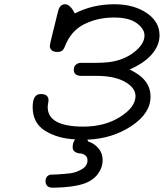

<svg xmlns="http://www.w3.org/2000/svg" viewBox="-20 -642 766 898"><path d="M132.8 -141.1Q132.8 -202.1 169.9 -202.1H171.9Q207 -202.1 207 -171.9Q207 -169.9 205.1 -158.9Q203.1 -147.9 203.1 -141.1Q203.1 -50.3 369.1 -49.8Q470.2 -49.8 541.5 -95Q612.8 -140.1 613.8 -191.9Q613.8 -230 568.8 -256.8Q520 -286.6 435.1 -287.1H361.8Q324.7 -287.1 325.2 -315.9Q325.2 -321.8 327.1 -328.4Q329.1 -335 337.6 -341.6Q346.2 -348.1 359.9 -348.1H431.2Q460 -348.1 487.8 -351.1Q558.6 -359.9 607.2 -397.9Q655.8 -436 655.8 -476.1Q655.8 -506.8 619.9 -533.4Q584 -560.1 513.2 -560.1Q437 -560.1 374.5 -529.1Q312 -498 284.2 -426.8Q278.3 -410.6 270.3 -404.8Q262.2 -398.9 246.1 -398.9Q228 -399.9 220.5 -408.4Q212.9 -417 212.9 -426.8Q212.9 -435.5 251 -586.9Q255.9 -609.9 269 -618.2Q275.9 -622.1 284.2 -622.1Q289.1 -622.1 293.5 -620.6Q297.9 -619.1 302.5 -615.5Q307.1 -611.8 310.5 -608.4Q314 -605 317.4 -600.1Q320.8 -595.2 322.5 -592Q324.2 -588.9 327.1 -584.5Q330.1 -580.1 330.1 -579.1Q413.1 -622.1 515.1 -622.1Q605 -622.1 665.5 -581.5Q726.1 -541 726.1 -477.1Q726.1 -429.2 689.9 -387.7Q653.8 -346.2 585.9 -316.9Q684.1 -272 684.1 -189.9Q684.1 -111.8 594.5 -52.5Q504.9 6.8 388.2 11.2L393.1 20Q420.9 28.8 440.4 51.5Q460 74.2 460 106.9Q460 142.1 437 172.6Q414.1 203.1 370.1 217.8Q321.3 233.9 236.8 235.8H225.1Q208 235.8 200.4 226.8Q192.9 217.8 192.9 207Q192.9 180.2 215.8 174.8L248 173.8Q280.3 171.9 308.6 168.5Q336.9 165 363 149.4Q389.2 133.8 389.2 107.9Q389.2 91.8 378.2 84Q367.2 76.2 354.5 75.7Q341.8 75.2 330.8 68.1Q319.8 61 319.8 45.9Q319.8 25.9 331.1 9.8Q250 5.9 191.4 -30Q132.8 -65.9 132.8 -141.1Z"/></svg>

Font: CMU Typewriter Text Variable Width
Style: Italic
Weight: 500
Italic angle: -14.04°
Version: Version 0.7.0